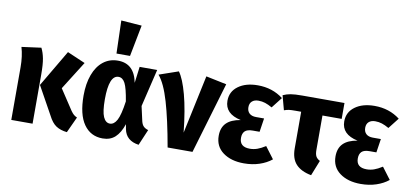

<svg xmlns="http://www.w3.org/2000/svg" viewBox="-76 -1093 2938 1368"><g transform="rotate(10 1393.0 -408.5)"><path d="M370 -285 467 -138Q479 -121 489 -112.5Q499 -104 513 -98L460 17Q413 12 381.5 -8.5Q350 -29 325 -79L213 -281L369 -546L499 -490ZM209 -354V0H55V-381Q55 -461 36 -525L177 -544Q193 -512 201 -470.5Q209 -429 209 -354Z M875 -413 890 -531H1017L952 -259L976 -152Q982 -128 994.5 -116Q1007 -104 1028 -98L979 17Q887 4 871 -77L865 -112Q843 -47 808 -15Q773 17 718 17Q631 17 581.5 -53.5Q532 -124 532 -261Q532 -347 556 -412Q580 -477 625 -512.5Q670 -548 731 -548Q849 -548 875 -413ZM686 -261Q686 -172 703 -134Q720 -96 751 -96Q781 -96 801.5 -134Q822 -172 836 -272Q821 -365 803 -400Q785 -435 755 -435Q686 -435 686 -261ZM853 -823 809 -596H711L704 -834Z M1280 -124 1370 -547 1519 -516 1366 0H1186Q1151 -198 1114.5 -322Q1078 -446 1032 -500L1171 -548Q1205 -502 1234 -394.5Q1263 -287 1280 -124Z M1927 -488 1866 -410Q1838 -426 1815 -433.5Q1792 -441 1766 -441Q1737 -441 1720 -426Q1703 -411 1703 -383Q1703 -355 1720 -339Q1737 -323 1769 -323H1827L1812 -224H1763Q1723 -224 1706 -207.5Q1689 -191 1689 -159Q1689 -93 1764 -93Q1791 -93 1817 -102Q1843 -111 1876 -132L1940 -47Q1903 -17 1852 0Q1801 17 1740 17Q1647 17 1588.5 -26Q1530 -69 1530 -146Q1530 -205 1563.5 -238.5Q1597 -272 1665 -283Q1548 -308 1548 -402Q1548 -469 1602 -508.5Q1656 -548 1743 -548Q1849 -548 1927 -488Z M2233 -416V-167Q2233 -137 2241.5 -121Q2250 -105 2271 -94L2227 17Q2153 3 2116 -37Q2079 -77 2079 -151V-416H2038Q2006 -416 1991 -414Q1976 -412 1956 -405L1928 -509Q1954 -521 1983.5 -526Q2013 -531 2068 -531H2372V-416Z M2772 -488 2711 -410Q2683 -426 2660 -433.5Q2637 -441 2611 -441Q2582 -441 2565 -426Q2548 -411 2548 -383Q2548 -355 2565 -339Q2582 -323 2614 -323H2672L2657 -224H2608Q2568 -224 2551 -207.5Q2534 -191 2534 -159Q2534 -93 2609 -93Q2636 -93 2662 -102Q2688 -111 2721 -132L2785 -47Q2748 -17 2697 0Q2646 17 2585 17Q2492 17 2433.5 -26Q2375 -69 2375 -146Q2375 -205 2408.5 -238.5Q2442 -272 2510 -283Q2393 -308 2393 -402Q2393 -469 2447 -508.5Q2501 -548 2588 -548Q2694 -548 2772 -488Z"/></g></svg>

Font: Fira Sans Condensed
Style: Bold
Weight: 700
Width: 3
Designer: bBox Type GmbH & Carrois Corporate GbR & Edenspiekermann AG
Foundry: bBox Type GmbH & Carrois Corporate GbR & Edenspiekermann AG
Version: Version 4.301